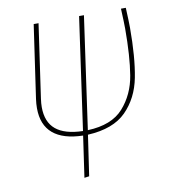

<svg xmlns="http://www.w3.org/2000/svg" viewBox="-81 -590 777 858"><g transform="rotate(-10 308.0 -161.0)"><path d="M282 10 255 194 233 197 260 10Q170 8 124 -31Q78 -70 78 -146Q78 -166 81 -187L129 -519H151L103 -185Q100 -164 100 -147Q100 -79 140.5 -45.5Q181 -12 263 -10L335 -519H357L285 -10Q394 -14 447 -73.5Q500 -133 514 -218Q528 -303 528 -428Q528 -453 525 -519H547Q550 -453 550 -428Q550 -294 532.5 -204Q515 -114 456.5 -55Q398 4 282 10Z"/></g></svg>

Font: Fira Sans Extra Condensed Thin
Style: Italic
Weight: 250
Width: 3
Italic angle: -8°
Designer: Carrois Corporate & Edenspiekermann AG
Foundry: Carrois Corporate GbR & Edenspiekermann AG
Version: Version 4.203